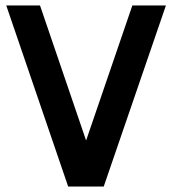

<svg xmlns="http://www.w3.org/2000/svg" viewBox="-20 -680 628 700"><path d="M228.5 0 2.8 -660H125.9L306.5 -130.9H281.3L462.5 -660H584.9L358.2 0Z"/></svg>

Font: Panamera Thin
Style: Regular
Weight: 100
Designer: Bastien Sozeau
Foundry: NBR — Bastien Sozeau
Version: Version 3.003;gftools[0.9.33]